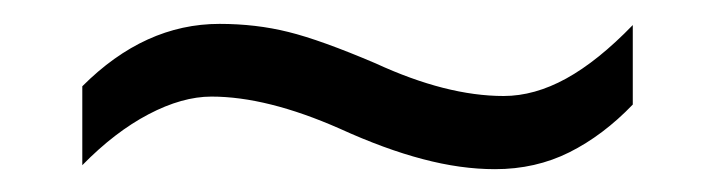

<svg xmlns="http://www.w3.org/2000/svg" viewBox="-20 -435 611 164"><path d="M167.5 -414.6Q198.7 -414.6 226.3 -407.7Q253.9 -400.9 300.8 -380.9Q361.3 -353 410.2 -353Q436.5 -353 463.6 -367.9Q490.7 -382.8 520.5 -413.6V-345.7Q495.1 -319.3 466.3 -304.9Q437.5 -290.5 402.8 -290.5Q373.5 -290.5 341.1 -299.1Q308.6 -307.6 270 -325.2Q208 -352.5 160.6 -352.5Q135.7 -352.5 106.9 -337.4Q78.1 -322.3 50.3 -293.9V-361.3Q103.5 -414.6 167.5 -414.6Z"/></svg>

Font: Viking Open Sans
Style: Regular
Weight: 400
Foundry: Ascender Corporation
Version: Version 2.001